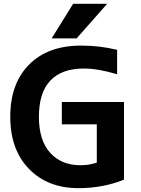

<svg xmlns="http://www.w3.org/2000/svg" viewBox="-20 -982 744 1014"><path d="M366.2 -961.9H545.9L384.8 -779.3H252.9ZM408.2 -741.2Q506.8 -741.2 598.6 -718.8V-589.8Q498 -620.1 422.9 -620.1Q305.7 -620.1 245.6 -556.2Q185.5 -492.2 185.5 -365.2Q185.5 -241.2 244.6 -175.3Q303.7 -109.4 405.3 -109.4Q450.2 -109.4 491.2 -123V-325.2H306.6V-443.4H634.8V-33.2Q523.4 11.7 394.5 11.7Q232.4 11.7 133.3 -89.8Q34.2 -191.4 34.2 -365.2Q34.2 -541 133.8 -641.1Q233.4 -741.2 408.2 -741.2Z"/></svg>

Font: Gen Shin Gothic Bold
Style: Bold
Weight: 700
Designer: [Source Han Sans]
Ryoko NISHIZUKA  (kana & ideographs); Paul D. Hunt (Latin, Greek & Cyrillic); Wenlong ZHANG  (bopomofo
Version: Version 1.002.20150607